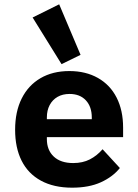

<svg xmlns="http://www.w3.org/2000/svg" viewBox="-20 -857 640 889"><path d="M50 -256Q50 -340 80.5 -401Q111 -462 167.5 -495Q224 -528 301 -528Q377 -528 433.5 -496Q490 -464 520 -405Q550 -346 550 -266V-222H197V-213Q197 -162 229 -132Q261 -102 319 -102Q363 -102 396 -119Q429 -136 455 -166L535 -79Q502 -38 447 -13Q392 12 314 12Q229 12 169.5 -20.5Q110 -53 80 -113Q50 -173 50 -256ZM197 -313V-305H405V-313Q405 -363 377.5 -392.5Q350 -422 302 -422Q270 -422 246.5 -408.5Q223 -395 210 -370.5Q197 -346 197 -313ZM131 -776 254 -837 353 -603 265 -560Z"/></svg>

Font: iA Writer Duo V
Style: Regular
Weight: 400
Designer: Mike Abbink, Paul van der Laan, Pieter van Rosmalen, Oliver Reichenstein
Foundry: Information Architects Inc.
Version: Version 2.000